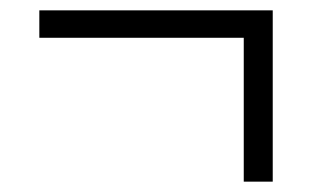

<svg xmlns="http://www.w3.org/2000/svg" viewBox="-20 -400 604 371"><path d="M451 -49V-327H56V-380H507V-49Z"/></svg>

Font: Ubuntu Sans Light
Style: Regular
Weight: 300
Designer: Dalton Maag Ltd
Foundry: Dalton Maag Ltd
Version: Version 1.006; ttfautohint (v1.8.4.7-5d5b)